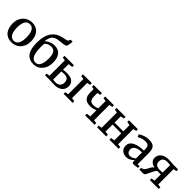

<svg xmlns="http://www.w3.org/2000/svg" viewBox="318 -2350 3844 3844"><g transform="rotate(45 2240.0 -428.0)"><path d="M31.5 -276.5Q31.5 -347 53.5 -400.8Q75.5 -454.5 113.2 -491.5Q151 -528.5 198 -547.2Q245 -566 295.5 -566Q382 -566 438 -528.2Q494 -490.5 521 -425.5Q548 -360.5 548 -278.5Q548 -208 526 -153.8Q504 -99.5 466.5 -62.8Q429 -26 381.8 -7.5Q334.5 11 284 11Q219 11 171.5 -10.5Q124 -32 93 -71Q62 -110 46.8 -162.5Q31.5 -215 31.5 -276.5ZM290.5 -44.5Q334.5 -44.5 364.8 -69.5Q395 -94.5 411.2 -144.5Q427.5 -194.5 427.5 -270Q427.5 -322 420 -365.8Q412.5 -409.5 396.5 -442Q380.5 -474.5 354.2 -492.5Q328 -510.5 290.5 -510.5Q246.5 -510.5 215.8 -485.8Q185 -461 168.5 -411Q152 -361 152 -285Q152 -232.5 159.8 -188.8Q167.5 -145 184 -112.5Q200.5 -80 227 -62.2Q253.5 -44.5 290.5 -44.5Z M902.5 10Q838.5 10 790.2 -11.8Q742 -33.5 709.8 -77Q677.5 -120.5 661.5 -186.2Q645.5 -252 645.5 -340.5Q645.5 -443 665.5 -520.8Q685.5 -598.5 725.8 -653.2Q766 -708 827 -742Q888 -776 970 -789.5Q1009.5 -796.5 1035 -803.8Q1060.5 -811 1069 -829.5L1086 -865.5H1139.5Q1139.5 -841.5 1136.8 -817.8Q1134 -794 1129.2 -773Q1124.5 -752 1118.5 -735Q1111 -721.5 1094.2 -714Q1077.5 -706.5 1052 -702.8Q1026.5 -699 992.5 -696Q924 -690.5 878 -678.8Q832 -667 803.5 -643.2Q775 -619.5 759 -578.5Q743 -537.5 734.5 -473Q758.5 -496.5 790.8 -516Q823 -535.5 861.2 -547.2Q899.5 -559 940 -559Q994 -559 1035.2 -541.8Q1076.5 -524.5 1104.5 -490.5Q1132.5 -456.5 1146.8 -406.8Q1161 -357 1161 -292.5Q1161 -202.5 1127.5 -134.2Q1094 -66 1035.8 -28Q977.5 10 902.5 10ZM908 -43Q954.5 -43 984 -73Q1013.5 -103 1027.5 -157.8Q1041.5 -212.5 1041.5 -286.5Q1041.5 -344 1032.8 -383.8Q1024 -423.5 1007.2 -448Q990.5 -472.5 965.8 -483.5Q941 -494.5 908 -494.5Q875 -494.5 847 -485Q819 -475.5 799.2 -461.8Q779.5 -448 770 -435.5Q768.5 -420 767 -402Q765.5 -384 765 -365Q764.5 -346 764.5 -328.5Q764.5 -278 770.8 -227.2Q777 -176.5 792.5 -135Q808 -93.5 836 -68.2Q864 -43 908 -43Z M1751.5 0V-48.5L1821.5 -58.5V-489L1748 -502V-551H1998.5V-502L1930 -489V-58L2005 -48.5V0ZM1224 0V-46.5L1294.5 -55.5V-490.5L1226 -502V-551H1492.5V-502L1401 -490.5V-333Q1414.5 -335.5 1432.2 -337.8Q1450 -340 1469.8 -341.5Q1489.5 -343 1509 -343Q1575 -343 1622 -323.8Q1669 -304.5 1693.5 -268Q1718 -231.5 1718 -179Q1718 -123 1690.8 -81.8Q1663.5 -40.5 1613.5 -17.8Q1563.5 5 1494 5Q1482 5 1460.2 4Q1438.5 3 1414.2 2.2Q1390 1.5 1368.2 0.8Q1346.5 0 1333.5 0ZM1476.5 -47.5Q1541 -47.5 1573.5 -81.8Q1606 -116 1606 -174.5Q1606 -234.5 1573.2 -262.5Q1540.5 -290.5 1482.5 -290.5Q1461.5 -290.5 1439.2 -288.2Q1417 -286 1401 -282.5V-52.5Q1416 -50.5 1435.8 -49Q1455.5 -47.5 1476.5 -47.5Z M2361 0V-48.5L2447.5 -57.5V-234Q2431 -225.5 2409.5 -217.5Q2388 -209.5 2361 -204.8Q2334 -200 2300.5 -200Q2232.5 -200 2190.2 -222Q2148 -244 2128 -288Q2108 -332 2108 -398V-491.5L2051.5 -503V-551H2283.5V-503L2216.5 -491.5V-412Q2216.5 -357.5 2226.8 -324.5Q2237 -291.5 2262 -276.2Q2287 -261 2331.5 -261Q2368 -261 2399.2 -268.8Q2430.5 -276.5 2447.5 -285.5V-491.5L2377 -503V-551H2625V-503L2556 -491.5V-57.5L2626.5 -48.5V0Z M2699 0V-48.5L2770 -57.5V-489L2700 -503V-551H2954V-503L2878.5 -489V-314H3127V-489L3051 -503V-551H3304V-503L3236 -489V-57.5L3307 -48.5V0H3049V-48.5L3127 -57.5V-257.5H2878.5V-57.5L2956 -48.5V0Z M3528 11Q3483.5 11 3446 -6.5Q3408.5 -24 3385.5 -59.5Q3362.5 -95 3362.5 -149Q3362.5 -198.5 3389.8 -233.5Q3417 -268.5 3463.5 -290Q3510 -311.5 3568.5 -322Q3627 -332.5 3690.5 -333.5V-369Q3690.5 -412.5 3681 -438Q3671.5 -463.5 3647.8 -474.8Q3624 -486 3579.5 -486Q3522 -486 3478.8 -468.2Q3435.5 -450.5 3411 -438L3385.5 -489Q3396.5 -499 3429.5 -516.5Q3462.5 -534 3509.2 -548.5Q3556 -563 3608 -563Q3677.5 -563 3718.8 -542.8Q3760 -522.5 3777.8 -479.2Q3795.5 -436 3795.5 -367.5V-50.5L3853 -50V-6.5Q3842 -3.5 3823.8 0Q3805.5 3.5 3785 6Q3764.5 8.5 3747 8.5Q3720 8.5 3708.8 0.2Q3697.5 -8 3697.5 -37.5V-70Q3685 -56.5 3661 -37.5Q3637 -18.5 3603.2 -3.8Q3569.5 11 3528 11ZM3574 -58Q3600.5 -58 3633 -73.2Q3665.5 -88.5 3690.5 -110.5V-281.5Q3618.5 -281.5 3571.8 -265.5Q3525 -249.5 3502.2 -222.5Q3479.5 -195.5 3479.5 -161Q3479.5 -125 3491.8 -102.2Q3504 -79.5 3525.5 -68.8Q3547 -58 3574 -58Z M3895.5 0 3897 -48.5 3933.5 -60.5Q3955 -68 3970.8 -88Q3986.5 -108 4000 -134.2Q4013.5 -160.5 4028 -186.2Q4042.5 -212 4061.8 -230.8Q4081 -249.5 4108.5 -255L4109 -243Q4062.5 -243.5 4025 -260.8Q3987.5 -278 3965.8 -309.2Q3944 -340.5 3944 -382Q3944 -432.5 3969.8 -472.5Q3995.5 -512.5 4047 -535.5Q4098.5 -558.5 4176 -558.5Q4203.5 -558.5 4233.5 -556.8Q4263.5 -555 4290.2 -553Q4317 -551 4335 -551H4443V-502.5L4373.5 -491V-56.5L4444 -47.5V0H4193V-47.5L4267 -56.5V-234.5H4173Q4154 -222.5 4137.2 -196.5Q4120.5 -170.5 4105.8 -138.5Q4091 -106.5 4077.2 -76.2Q4063.5 -46 4049.8 -24.8Q4036 -3.5 4021.5 0ZM4184.5 -283.5Q4197.5 -283.5 4213.2 -284Q4229 -284.5 4243.8 -285Q4258.5 -285.5 4267 -286V-499.5Q4258 -500.5 4242 -502Q4226 -503.5 4208.8 -504Q4191.5 -504.5 4178 -504.5Q4137.5 -504.5 4110.2 -491.5Q4083 -478.5 4069.5 -452.5Q4056 -426.5 4056 -388Q4056 -349 4073 -326Q4090 -303 4119.2 -293.2Q4148.5 -283.5 4184.5 -283.5Z"/></g></svg>

Font: Merriweather 28pt Medium
Style: Regular
Weight: 500
Version: Version 2.100